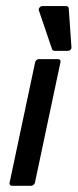

<svg xmlns="http://www.w3.org/2000/svg" viewBox="-20 -596 253 626"><path d="M169.4 -403.3Q173.3 -403.3 175.8 -400.4Q178.2 -397.5 177.2 -393.6L93.8 0Q92.8 3.9 89.1 6.8Q85.4 9.8 81.5 9.8H18.6Q14.6 9.8 12.5 6.8Q10.3 3.9 11.2 0L94.7 -393.6Q95.7 -397.5 99.1 -400.4Q102.5 -403.3 106.4 -403.3ZM106.9 -561.5Q105 -566.9 108.9 -571.5Q112.8 -576.2 118.7 -576.2H196.3Q199.2 -576.2 201.7 -574Q204.1 -571.8 204.1 -568.8L212.9 -442.4Q213.4 -437.5 210 -433.8Q206.5 -430.2 201.2 -430.2H157.7Q155.3 -430.2 153.1 -431.6Q150.9 -433.1 149.9 -435.1Z"/></svg>

Font: Fibel Nord
Style: Bold Italic
Weight: 700
Designer: Peter Wiegel
Foundry: Peter Wioegel
Version: Version 000.000